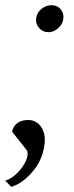

<svg xmlns="http://www.w3.org/2000/svg" viewBox="-39 -571 288 747"><path d="M161.1 -550.8Q184.1 -550.8 197.5 -534.4Q210.9 -518.1 207 -495.1Q203.6 -475.1 186.5 -460.4Q169.4 -445.8 149.9 -445.8Q127 -445.8 112.5 -462.9Q98.1 -480 102.1 -502.9Q105.5 -522.9 123 -536.9Q140.6 -550.8 161.1 -550.8ZM70.8 -104Q104 -104 122.6 -75Q141.1 -45.9 132.8 0Q124 55.2 85.9 99.1Q47.9 143.1 4.9 155.8L-19 131.8Q4.9 125.5 28.1 102.3Q51.3 79.1 62.3 53.2Q73.2 27.3 64.9 13.2L7.8 -59.1Q19 -104 70.8 -104Z"/></svg>

Font: Stilu Light
Style: Italic
Weight: 300
Italic angle: -10°
Designer: Genilson Lima Santos
Foundry: Genilson Lima Santos
Version: Version 1.200;PS 001.200;hotconv 1.0.88;makeotf.lib2.5.64775